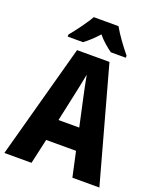

<svg xmlns="http://www.w3.org/2000/svg" viewBox="-167 -1081 929 1130"><g transform="rotate(20 297.5 -516.5)"><path d="M376 -982H221C200 -943 147 -872 116 -835V-822H212C235 -839 267 -867 298 -902C327 -867 360 -841 386 -822H480V-835C442 -881 401 -937 376 -982ZM426 -51H595L398 -766H195L0 -51H170L205 -207H392ZM326 -512 363 -342H233L270 -513C278 -552 292 -614 298 -650C305 -610 316 -558 326 -512Z"/></g></svg>

Font: Noto Sans Tamil UI Condensed ExtraBold
Style: Regular
Weight: 800
Width: 3
Designer: Jelle Bosma - Monotype Design Team
Foundry: Monotype Imaging Inc.
Version: Version 2.004